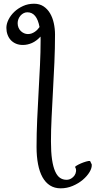

<svg xmlns="http://www.w3.org/2000/svg" viewBox="-20 -777 518 1041"><path d="M131.3 -592.3Q142.6 -592.3 152.1 -595.9Q161.6 -599.6 169.4 -605Q177.2 -610.4 183.6 -617.2Q189.9 -624 194.3 -630.4Q179.7 -710.4 128.4 -710.4Q117.7 -710.4 108.2 -705.6Q98.6 -700.7 91.3 -692.4Q84 -684.1 79.8 -673.3Q75.7 -662.6 75.7 -651.4Q75.7 -638.2 80.3 -627.2Q85 -616.2 92.8 -608.6Q100.6 -601.1 110.6 -596.7Q120.6 -592.3 131.3 -592.3ZM14.6 -626Q14.6 -647.5 26.1 -670.7Q37.6 -693.8 57.6 -712.9Q77.6 -731.9 105 -744.4Q132.3 -756.8 164.6 -756.8Q194.3 -756.8 215.8 -742.7Q237.3 -728.5 251.2 -705.1Q265.1 -681.6 271.7 -651.4Q278.3 -621.1 278.3 -589.4Q278.3 -515.1 274.9 -438.2Q271.5 -361.3 267.3 -286.6Q263.2 -211.9 259.8 -141.6Q256.3 -71.3 256.3 -10.3Q256.3 48.3 262.2 88.1Q268.1 127.9 279.1 152.3Q290 176.8 305.4 187.3Q320.8 197.8 340.3 197.8Q354.5 197.8 366 190.9Q377.4 184.1 384.3 173.8Q391.1 163.6 392.3 151.4Q393.6 139.2 387.2 128.9Q385.7 127 395.5 120.8Q405.3 114.7 418.9 108.9Q432.6 103 446.8 98.9Q460.9 94.7 468.3 95.7L477.5 114.7Q479 133.3 465.6 155.8Q452.1 178.2 428.7 198Q405.3 217.8 374 231Q342.8 244.1 309.1 244.1Q275.9 244.1 251.2 228.5Q226.6 212.9 210.4 183.8Q194.3 154.8 186.3 113.3Q178.2 71.8 178.2 19.5Q178.2 -52.7 181.6 -128.2Q185.1 -203.6 189.2 -277.8Q193.4 -352.1 196.8 -423.6Q200.2 -495.1 200.2 -559.6Q200.2 -564.5 200 -569.1Q199.7 -573.7 199.7 -578.6Q177.7 -554.7 153.3 -543.9Q128.9 -533.2 104 -533.2Q83 -533.2 66.4 -540.3Q49.8 -547.4 38.3 -559.8Q26.9 -572.3 20.8 -589.4Q14.6 -606.4 14.6 -626Z"/></svg>

Font: Gentium Basic
Style: Regular
Weight: 400
Designer: J. Victor Gaultney and Annie Olsen
Foundry: SIL International
Version: Version 1.100